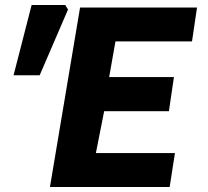

<svg xmlns="http://www.w3.org/2000/svg" viewBox="-20 -745 828 765"><path d="M299 -715H765L745 -580H440L415 -438H673L653 -302H395L362 -135H677L656 0H179ZM106 -725H240L251 -707L138 -445H34Z"/></svg>

Font: Nebula Sans Bold
Style: Regular
Weight: 700
Italic angle: -9°
Designer: Paul D. Hunt for Adobe (as Source Sans)
Foundry: Nebula Entertainment & Broadcasting LLC
Version: Version 1.010